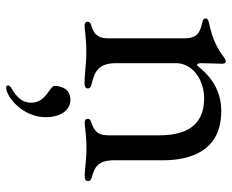

<svg xmlns="http://www.w3.org/2000/svg" viewBox="-85 -409 755 625"><g transform="rotate(90 292.5 -96.5)"><path d="M63.6 5.7C79.5 5.7 101.9 0 148.4 0C190.3 0 223.4 6 250.4 6C260.3 6 267.8 3.6 267.8 -5C267.8 -11.7 263.5 -14.9 252.1 -17.8C214.5 -26.6 185.7 -38.7 185.7 -96.2V-297.6C190.7 -352.6 246.4 -383.5 300.1 -383.5C394.2 -383.5 420.5 -317.5 420.5 -236.5V-70C420.1 -33 400.6 -23.4 377.8 -16C370.4 -13.5 366.5 -10.3 366.5 -4.6C366.5 2.5 371.8 5.3 380 5.3C395.2 5.3 418 -0.4 461.6 -0.4C506 -0.4 527.3 5.3 552.9 5.3C561.4 5.3 569.6 3.2 569.6 -5.7C569.6 -12.8 565 -15.6 555 -18.5C528.4 -26.3 502.1 -34.4 501.8 -88.4V-247.9C501.8 -341.6 470.2 -439.3 340.9 -439.3C240.4 -439.3 197.4 -360.4 191.8 -360.4C188.2 -360.4 186.4 -362.6 185.7 -371.8V-373.2C185.7 -400.9 187.5 -424.7 187.5 -441.8C187.5 -451 183.9 -453.8 179 -453.8C175.1 -453.8 171.5 -451.7 166.5 -448.2C146.7 -432.9 115.4 -411.9 55.4 -399.5C45.8 -397.7 40.1 -394.5 40.1 -388.1C40.1 -382.1 44.7 -379.3 52.9 -377.5C83.1 -370 104.8 -364.3 104.8 -317.8V-69.6C104.4 -34.4 87.4 -23.4 63.6 -16.3C55 -13.8 50.8 -10.7 50.8 -4.3C50.8 2.8 56.1 5.7 63.6 5.7ZM185.4 -380V-406.6ZM258.2 254.3C258.2 257.8 259.6 261 264.6 261C295.5 261 361.5 207 361.5 132.1C361.5 86.6 340.6 51.8 304.7 51.8C261.4 51.8 259.6 95.5 259.6 103.7C259.6 119 314.3 130.7 314.3 179C314.3 217.3 283 234 263.5 246.1C260.7 248.2 258.2 250.7 258.2 254.3Z"/></g></svg>

Font: Margiela Serif Text
Style: Regular
Weight: 400
Designer: Andreas Faust, Stefan Endress
Version: Version 1.002;FEAKit 1.0